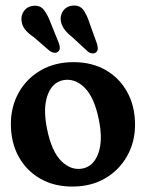

<svg xmlns="http://www.w3.org/2000/svg" viewBox="-20 -677 537 706"><path d="M250.5 -448.5Q318 -448.5 368.8 -419.2Q419.5 -390 448 -338.2Q476.5 -286.5 476.5 -218.5Q476.5 -154.5 447.2 -102.8Q418 -51 366.2 -21Q314.5 9 246 9Q178.5 9 127.8 -20.2Q77 -49.5 48.5 -101.2Q20 -153 20 -221Q20 -285 49 -336.8Q78 -388.5 130 -418.5Q182 -448.5 250.5 -448.5ZM284.5 -57.5Q325 -66 342 -114.5Q359 -163 343 -239Q326.5 -320 290.5 -355.2Q254.5 -390.5 211.5 -382Q171 -373.5 154.2 -325Q137.5 -276.5 153.5 -200.5Q170 -119.5 206 -84.2Q242 -49 284.5 -57.5ZM310 -590 336.5 -516.5Q339.5 -506.5 339.5 -498.2Q339.5 -490 333 -484.5Q327 -479.5 318.2 -480.8Q309.5 -482 302.5 -488L244.5 -541.5Q205 -572 203 -606Q202.5 -626 215 -640.8Q227.5 -655.5 249 -656.5Q274.5 -658 287.5 -639.2Q300.5 -620.5 310 -590ZM166.5 -592.5 196 -519.5Q199.5 -510.5 200 -502Q200.5 -493.5 194 -487.5Q188.5 -482 179.8 -483Q171 -484 163 -489.5L104 -540.5Q82.5 -555 71.8 -569Q61 -583 59 -602Q57 -622 69 -637.8Q81 -653.5 101.5 -655.5Q127.5 -658.5 141.5 -640.5Q155.5 -622.5 166.5 -592.5Z"/></svg>

Font: Fraunces 144pt SuperSoft SemiBold
Style: Regular
Weight: 600
Version: Version 1.000;[b76b70a41]